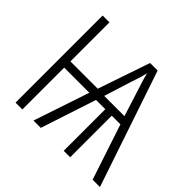

<svg xmlns="http://www.w3.org/2000/svg" viewBox="-166 -913 1113 1113"><g transform="rotate(45 390.0 -357.0)"><path d="M780 0H720L607 -341H536V0H483V-341H407L295 0H235L350 -343H144V0H88V-714H144V-394H368L477 -714H539ZM477 -560 424 -391H590L536 -561Q514 -627 507 -659Q498 -619 477 -560Z"/></g></svg>

Font: Noto Sans UI NarrowLight
Style: Regular
Weight: 300
Width: 4
Designer: Monotype Design Team
Foundry: Monotype Imaging Inc.
Version: Version 1.001